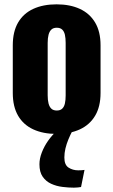

<svg xmlns="http://www.w3.org/2000/svg" viewBox="-20 -608 523 886"><path d="M241 10Q179 10 133.5 -11Q88 -32 63.5 -74Q39 -116 39 -179V-399Q39 -462 63.5 -504Q88 -546 133.5 -567Q179 -588 241 -588Q303 -588 348.5 -567Q394 -546 419 -504Q444 -462 444 -399V-179Q444 -116 419 -74Q394 -32 348.5 -11Q303 10 241 10ZM242 -98Q258 -98 267 -106.5Q276 -115 279.5 -130.5Q283 -146 283 -168V-410Q283 -432 279.5 -447.5Q276 -463 267 -471.5Q258 -480 242 -480Q226 -480 217 -471.5Q208 -463 204 -447.5Q200 -432 200 -410V-168Q200 -146 204 -130.5Q208 -115 217 -106.5Q226 -98 242 -98ZM321 258Q296 258 268 254.5Q240 251 216 240Q192 229 177 207.5Q162 186 162 150Q162 124 173 95.5Q184 67 202 41.5Q220 16 240 -2H313Q304 15 295.5 35.5Q287 56 282 77Q277 98 277 119Q277 153 296.5 165.5Q316 178 341 178Q349 178 357 177.5Q365 177 370 176L354 255Q348 256 339.5 257Q331 258 321 258Z"/></svg>

Font: Oswald
Style: Bold
Weight: 700
Designer: Vernon Adams
Foundry: Vernon Adams
Version: Version 4.103;gftools[0.9.33.dev8+g029e19f]